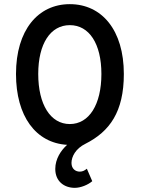

<svg xmlns="http://www.w3.org/2000/svg" viewBox="-20 -686 681 924"><path d="M246 127C246 186 288 218 340 218C368 218 403 204 424 186L398 126C388 134 378 140 364 140C344 140 324 127 324 98C324 68 344 29 391 6C508 -53 576 -148 576 -330C576 -541 470 -666 316 -666C163 -666 57 -541 57 -330C57 -127 152 2 303 11C273 38 246 79 246 127ZM316 -89C223 -89 164 -183 164 -330C164 -476 223 -565 316 -565C409 -565 468 -476 468 -330C468 -183 409 -89 316 -89Z"/></svg>

Font: Falling Sky
Style: Condensed
Weight: 400
Designer: Paul D. Hunt
Foundry: Adobe Systems Incorporated
Version: Version 1.02